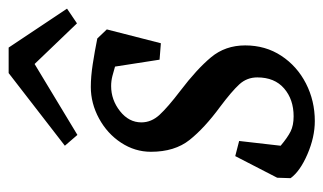

<svg xmlns="http://www.w3.org/2000/svg" viewBox="-172 -566 748 444"><g transform="rotate(-90 202.0 -344.0)"><path d="M12 -46 13 -77 63 -174 98 -165 87 -69Q106 -53 120 -46Q134 -39 155 -39Q194 -39 219.5 -61Q245 -83 245 -123Q245 -147 229 -164.5Q213 -182 177 -209Q128 -245 100.5 -279.5Q73 -314 73 -369Q73 -406 94 -438Q115 -470 150 -489Q185 -508 223 -508Q247 -508 276 -503.5Q305 -499 335 -493L356 -471L324 -346L286 -349L270 -452Q260 -455 248.5 -458Q237 -461 225 -461Q193 -461 167 -440.5Q141 -420 141 -391Q141 -368 158.5 -349Q176 -330 214 -301Q264 -263 291.5 -230Q319 -197 319 -151Q319 -104 295 -67.5Q271 -31 231 -10.5Q191 10 144 10Q107 10 67.5 -7Q28 -24 12 -46ZM87 -568 255 -698H314L404 -563L370 -540L276 -638L112 -539Z"/></g></svg>

Font: Andada Pro
Style: Italic
Weight: 400
Italic angle: -7°
Designer: Carolina Giovagnoli
Foundry: Huerta Tipografica
Version: Version 3.005; ttfautohint (v1.8.4)